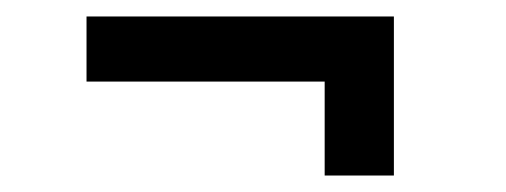

<svg xmlns="http://www.w3.org/2000/svg" viewBox="-20 -355 614 233"><path d="M374 -256H85V-335H458V-142H374Z"/></svg>

Font: Bellota
Style: Bold
Weight: 700
Designer: Kemie Guaida
Foundry: Kemie Guaida
Version: Version 4.001